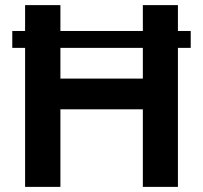

<svg xmlns="http://www.w3.org/2000/svg" viewBox="-20 -730 793 750"><path d="M675 -710V-609H725V-543H675V0H538V-303H216V0H78V-543H28V-609H78V-710H216V-609H538V-710ZM538 -423V-543H216V-423Z"/></svg>

Font: PTCRaleway
Style: Bold
Weight: 700
Designer: Matt McInerney, Pablo Impallari, Rodrigo Fuenzalida
Foundry: Matt McInerney, Pablo Impallari, Rodrigo Fuenzalida
Version: Version 3.000g; ttfautohint (v1.5) -l 8 -r 28 -G 28 -x 14 -D